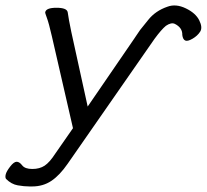

<svg xmlns="http://www.w3.org/2000/svg" viewBox="-152 -508 746 692"><path d="M332 -369 338 -378Q346 -389 353 -400Q356 -403 382 -436Q408 -469 452 -484Q482 -495 517.5 -478Q553 -461 566 -435Q579 -409 569.5 -394Q560 -379 542 -368.5Q524 -358 515.5 -362Q507 -366 505 -382Q506 -408 478 -422Q465 -428 446 -415Q430 -402 405 -368L92 82Q63 124 33 144Q3 164 -36 164H-46Q-65 164 -88 160Q-111 156 -130 137Q-134 132 -131.5 121Q-129 110 -115.5 92.5Q-102 75 -92 75Q-82 75 -72 88Q-62 101 -35.5 101Q-9 101 9 89Q27 77 47 46L111 -46L35 -377Q24 -425 17 -443.5Q10 -462 11 -464Q14 -480 51.5 -480Q89 -480 92 -464Q95 -441 105 -393L164 -124Z"/></svg>

Font: LXGW Bright GB
Style: Italic
Weight: 400
Italic angle: -12°
Designer: Christian Thalmann (Catharsis Fonts)
Foundry: LXGW / Christian Thalmann (Catharsis Fonts) / Fontworks Inc.
Version: Version 5.510